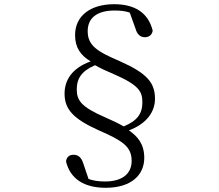

<svg xmlns="http://www.w3.org/2000/svg" viewBox="-20 -773 1040 913"><path d="M523 -753C409 -753 337 -697 337 -606C337 -547 363 -510 411 -481C324 -450 287 -393 287 -328C287 -255 326 -209 448 -154C563 -104 606 -76 606 -8C606 52 563 90 479 90C448 90 423 86 401 78L376 4C366 -28 349 -37 329 -37C311 -37 296 -27 294 -5C314 77 379 120 483 120C604 120 666 59 666 -22C666 -88 635 -124 593 -153C679 -185 717 -243 717 -303C717 -379 680 -424 552 -481C442 -528 397 -556 397 -625C397 -688 442 -723 525 -723C555 -723 577 -720 597 -713L624 -638C633 -605 651 -596 669 -596C688 -596 704 -607 706 -628C684 -715 618 -753 523 -753ZM568 -172C544 -186 517 -199 480 -215C368 -264 345 -294 345 -348C345 -397 365 -434 432 -463C458 -448 484 -436 520 -421C642 -368 657 -337 657 -286C657 -232 632 -198 568 -172Z"/></svg>

Font: Harano Aji Mincho K1
Style: Regular
Weight: 400
Foundry: Masamichi Hosoda
Version: HaranoAjiMinchoK1-Regular version 20230610;ttx 4.39.4